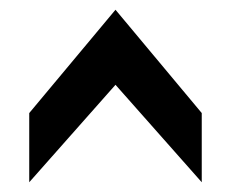

<svg xmlns="http://www.w3.org/2000/svg" viewBox="-20 -779 474 394"><path d="M40 -405V-547L217 -759L394 -547V-405L217 -605Z"/></svg>

Font: Cabin Condensed
Style: Bold
Weight: 700
Width: 3
Designer: Pablo Impallari
Foundry: Pablo Impallari. http://www.impallari.com Igino Marini. http://www.ikern.com
Version: Version 3.001; ttfautohint (v1.8.3)